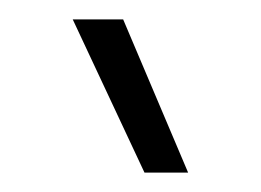

<svg xmlns="http://www.w3.org/2000/svg" viewBox="-20 -700 269 198"><path d="M129 -522 55 -680H107L174 -522Z"/></svg>

Font: Kanit ExtraLight
Style: Regular
Weight: 275
Designer: Katatrad Team
Foundry: CadsonDemak
Version: Version 2.000; ttfautohint (v1.8.3)